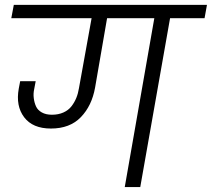

<svg xmlns="http://www.w3.org/2000/svg" viewBox="-20 -760 861 780"><path d="M486.8 0 606.9 -686H415L366.2 -403.8Q353 -330.1 308.3 -283.9Q263.7 -237.8 187 -237.8Q112.8 -237.8 78.1 -283.7Q43.5 -329.6 56.2 -399.9L62 -430.2H125L119.1 -398.9Q114.7 -379.9 117.2 -361.1Q119.6 -342.3 126.5 -327.4Q133.3 -312.5 149.9 -303.2Q166.5 -293.9 190.9 -293.9Q217.3 -293.9 237.5 -303Q257.8 -312 270.3 -328.1Q282.7 -344.2 290 -362.3Q297.4 -380.4 300.8 -401.9L352.1 -686H25.9L36.1 -740.2H820.8L811 -686H670.9L549.8 0Z"/></svg>

Font: SVN-Poppins Light
Style: Italic
Weight: 300
Italic angle: -10°
Designer: Ninad Kale (Devanagari), Jonny Pinhorn (Latin)
Foundry: Indian Type Foundry
Version: Version 3.002 2017